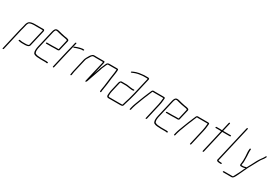

<svg xmlns="http://www.w3.org/2000/svg" viewBox="60 -1760 4350 3024"><g transform="rotate(30 2235.0 -248.0)"><path d="M33 166 123 -226C126 -239 136 -273 139 -286L151 -337C152 -342 154 -347 156 -351C164 -362 166 -379 181 -382C196 -388 212 -394 232 -394C240 -395 246 -395 251 -395H416C415 -391 417 -385 416 -382L349 -93C346 -80 322 -75 308 -75C299 -74 292 -74 285 -74H232C222 -74 215 -76 204 -77C191 -78 174 -88 168 -73C165 -66 166 -62 173 -61C188 -57 209 -53 227 -53H280C316 -53 362 -58 370 -93L437 -382C441 -398 436 -416 421 -416H256C251 -416 245 -416 237 -415C228 -415 219 -414 212 -412C184 -406 156 -397 144 -370C139 -360 133 -350 130 -337L118 -285C115 -272 105 -239 102 -226L12 166C11 172 13 176 19 176C25 176 32 172 33 166Z M590 -3C565 -3 538 -6 521 -14C513 -17 504 -19 501 -27C486 -52 492 -96 503 -142L574 -449C575 -454 577 -460 580 -468C587 -485 590 -496 609 -496C615 -496 619 -496 623 -495C634 -492 652 -488 665 -484C699 -476 731 -467 767 -463L783 -460C797 -458 828 -455 824 -439L783 -261H730C717 -261 682 -259 668 -259H573C567 -259 561 -254 560 -248C559 -242 562 -238 568 -238H663C677 -238 712 -240 725 -240H779C789 -240 801 -247 803 -257L846 -440C853 -472 818 -475 792 -481L775 -483C770 -484 764 -485 758 -486C738 -489 718 -495 698 -499C670 -504 645 -517 613 -517C577 -517 562 -486 553 -449L482 -142C470 -90 466 -43 481 -14C495 11 542 18 585 18C595 18 604 20 614 20H706C719 20 734 31 742 16C750 1 726 -1 711 -1H619C608 -1 601 -3 590 -3Z M1138 -446C1139 -452 1136 -456 1130 -456H1102C1088 -454 1073 -450 1060 -448C1032 -441 1001 -430 976 -419C961 -412 966 -393 980 -400C1003 -410 1034 -422 1061 -427C1073 -430 1086 -435 1098 -435H1125C1131 -435 1137 -440 1138 -446ZM958 -476 934 -374C928 -350 920 -320 914 -294L841 21C840 26 845 31 850 31C855 31 861 26 862 21L935 -294C941 -319 950 -351 955 -374L979 -476C980 -482 977 -487 971 -487C965 -487 959 -482 958 -476Z M1163 -11 1164 -18C1168 -36 1168 -52 1172 -71L1229 -317C1234 -339 1246 -358 1258 -375C1272 -397 1279 -415 1297 -430C1304 -436 1314 -436 1328 -436C1336 -435 1342 -435 1348 -435H1488C1487 -428 1486 -419 1484 -410L1397 -36C1396 -30 1398 -28 1406 -31C1415 -35 1420 -39 1422 -43C1428 -64 1436 -80 1442 -100C1455 -144 1474 -185 1487 -230C1493 -252 1503 -271 1509 -292C1517 -326 1529 -355 1543 -382C1549 -398 1558 -422 1568 -434C1572 -439 1581 -439 1588 -439H1734C1733 -420 1732 -404 1729 -383C1723 -338 1715 -289 1709 -244C1706 -227 1706 -202 1702 -184L1698 -154C1695 -131 1693 -108 1688 -85C1686 -74 1686 -65 1683 -54C1683 -49 1682 -45 1681 -41C1680 -36 1680 -30 1679 -22L1680 -12C1680 1 1701 -3 1701 -16V-27C1701 -33 1701 -38 1702 -41C1703 -46 1705 -50 1705 -55C1708 -66 1707 -75 1709 -86C1717 -119 1718 -151 1724 -185C1726 -195 1727 -206 1728 -218C1729 -254 1738 -292 1743 -331C1748 -370 1756 -409 1755 -443C1756 -459 1742 -460 1724 -460H1593C1566 -460 1550 -449 1541 -426C1532 -408 1525 -388 1516 -368C1505 -346 1495 -320 1489 -293C1486 -284 1482 -274 1478 -265C1470 -245 1465 -223 1457 -202L1505 -410C1510 -433 1516 -456 1496 -456H1353C1348 -456 1342 -456 1333 -457C1324 -457 1316 -457 1309 -456C1294 -454 1280 -441 1270 -430C1253 -412 1243 -388 1229 -366L1222 -352C1217 -343 1211 -329 1208 -317L1152 -72C1147 -52 1147 -36 1143 -18L1142 -11C1141 -6 1145 0 1150 0C1155 0 1162 -6 1163 -11Z M1860 -274 1820 -101C1814 -73 1815 -47 1812 -23C1812 -2 1821 16 1846 16H2056C2070 16 2077 16 2090 13C2108 10 2113 -8 2117 -27C2118 -33 2120 -40 2123 -47C2143 -110 2165 -182 2181 -252L2251 -556C2255 -572 2242 -580 2225 -580H2155C2142 -580 2130 -577 2119 -576C2084 -573 2051 -568 2021 -558C1998 -548 1976 -544 1955 -531C1941 -524 1948 -506 1962 -514C1981 -524 2003 -530 2024 -538C2045 -546 2072 -550 2096 -553C2115 -555 2131 -559 2150 -559H2220C2225 -559 2228 -558 2230 -556L2160 -253C2152 -218 2140 -176 2131 -142C2119 -100 2105 -66 2096 -27C2095 -22 2094 -16 2091 -9V-8C2079 -5 2074 -5 2061 -5H1851C1837 -5 1833 -15 1834 -27C1833 -50 1835 -73 1841 -101L1881 -274C1882 -278 1888 -295 1893 -295H1979C1985 -295 1991 -295 1997 -294L2015 -292C2022 -291 2029 -290 2037 -289C2060 -287 2076 -281 2100 -281C2115 -281 2136 -279 2138 -294C2140 -309 2120 -302 2106 -302C2077 -302 2050 -309 2023 -312L2004 -315C1997 -316 1991 -316 1984 -316H1898C1880 -316 1865 -294 1860 -274Z M2245 -7 2251 -34C2252 -39 2254 -48 2258 -59C2266 -94 2280 -122 2292 -156C2306 -200 2324 -237 2340 -281C2348 -298 2353 -308 2359 -325C2362 -336 2369 -350 2373 -361C2378 -376 2390 -393 2393 -408C2395 -412 2397 -420 2403 -420C2410 -419 2418 -419 2425 -419H2582C2587 -419 2591 -419 2595 -418H2596C2596 -414 2595 -409 2594 -404C2591 -368 2587 -332 2578 -292L2513 -8C2512 -3 2515 3 2520 3C2525 3 2533 -3 2534 -8L2599 -292C2606 -322 2611 -353 2613 -381C2614 -395 2617 -413 2617 -425C2615 -439 2604 -440 2587 -440H2430C2423 -440 2416 -440 2409 -441C2389 -442 2379 -427 2373 -410C2371 -401 2363 -387 2360 -380C2354 -364 2344 -344 2338 -327C2332 -310 2327 -302 2320 -284C2308 -253 2296 -224 2285 -194C2266 -142 2243 -91 2230 -34L2224 -7C2223 -1 2225 4 2231 4C2237 4 2244 -1 2245 -7Z M2772 -3C2747 -3 2720 -6 2703 -14C2695 -17 2686 -19 2683 -27C2668 -52 2674 -96 2685 -142L2756 -449C2757 -454 2759 -460 2762 -468C2769 -485 2772 -496 2791 -496C2797 -496 2801 -496 2805 -495C2816 -492 2834 -488 2847 -484C2881 -476 2913 -467 2949 -463L2965 -460C2979 -458 3010 -455 3006 -439L2965 -261H2912C2899 -261 2864 -259 2850 -259H2755C2749 -259 2743 -254 2742 -248C2741 -242 2744 -238 2750 -238H2845C2859 -238 2894 -240 2907 -240H2961C2971 -240 2983 -247 2985 -257L3028 -440C3035 -472 3000 -475 2974 -481L2957 -483C2952 -484 2946 -485 2940 -486C2920 -489 2900 -495 2880 -499C2852 -504 2827 -517 2795 -517C2759 -517 2744 -486 2735 -449L2664 -142C2652 -90 2648 -43 2663 -14C2677 11 2724 18 2767 18C2777 18 2786 20 2796 20H2888C2901 20 2916 31 2924 16C2932 1 2908 -1 2893 -1H2801C2790 -1 2783 -3 2772 -3Z M3051 -7 3057 -34C3058 -39 3060 -48 3064 -59C3072 -94 3086 -122 3098 -156C3112 -200 3130 -237 3146 -281C3154 -298 3159 -308 3165 -325C3168 -336 3175 -350 3179 -361C3184 -376 3196 -393 3199 -408C3201 -412 3203 -420 3209 -420C3216 -419 3224 -419 3231 -419H3388C3393 -419 3397 -419 3401 -418H3402C3402 -414 3401 -409 3400 -404C3397 -368 3393 -332 3384 -292L3319 -8C3318 -3 3321 3 3326 3C3331 3 3339 -3 3340 -8L3405 -292C3412 -322 3417 -353 3419 -381C3420 -395 3423 -413 3423 -425C3421 -439 3410 -440 3393 -440H3236C3229 -440 3222 -440 3215 -441C3195 -442 3185 -427 3179 -410C3177 -401 3169 -387 3166 -380C3160 -364 3150 -344 3144 -327C3138 -310 3133 -302 3126 -284C3114 -253 3102 -224 3091 -194C3072 -142 3049 -91 3036 -34L3030 -7C3029 -1 3031 4 3037 4C3043 4 3050 -1 3051 -7Z M3684 -594 3649 -442H3646C3637 -443 3630 -444 3622 -444H3550C3544 -444 3538 -440 3537 -434C3536 -428 3539 -423 3545 -423H3617C3626 -423 3636 -421 3644 -421L3549 -8C3548 -2 3551 2 3557 2C3563 2 3569 -2 3570 -8L3665 -421H3803C3809 -421 3816 -426 3817 -432C3818 -438 3814 -442 3808 -442H3670L3705 -594C3706 -600 3703 -605 3697 -605C3691 -605 3685 -600 3684 -594Z M3970 -661 3823 -24C3819 -7 3813 0 3822 11C3830 21 3843 24 3862 26C3869 26 3877 26 3884 27L3895 28C3908 29 3914 8 3901 7L3890 6C3883 5 3875 5 3868 5C3858 4 3837 2 3839 -8C3841 -13 3843 -19 3844 -24L3991 -661C3992 -667 3989 -672 3983 -672C3977 -672 3971 -667 3970 -661Z M4189 -98H4222C4239 -98 4254 -104 4268 -109C4263 -97 4257 -87 4251 -75L4239 -49C4235 -40 4231 -31 4226 -21L4212 7C4197 39 4181 67 4166 95C4161 102 4158 102 4149 102H3998C3993 102 3987 108 3986 113C3985 118 3989 123 3994 123H4145C4181 123 4189 92 4205 67C4213 51 4223 30 4231 13L4245 -16C4250 -26 4254 -35 4258 -44L4270 -70C4280 -91 4287 -102 4297 -127C4307 -149 4312 -154 4321 -171C4339 -204 4354 -235 4373 -267C4386 -294 4400 -315 4414 -340C4431 -364 4452 -386 4464 -413C4469 -422 4475 -432 4465 -435C4451 -440 4445 -415 4438 -406C4430 -395 4424 -382 4414 -371C4395 -347 4379 -319 4363 -292C4347 -260 4329 -230 4314 -198C4301 -171 4291 -161 4278 -131C4277 -130 4276 -128 4276 -127C4273 -129 4271 -130 4268 -129C4253 -126 4241 -119 4226 -119H4193C4186 -119 4191 -140 4192 -147C4197 -167 4198 -185 4197 -201C4198 -231 4196 -259 4196 -288L4194 -314C4194 -323 4194 -330 4193 -337C4191 -354 4192 -377 4193 -397L4194 -407C4194 -420 4174 -417 4172 -404V-393C4171 -386 4170 -379 4170 -372C4170 -358 4169 -343 4171 -331C4174 -309 4174 -281 4176 -259C4177 -239 4175 -216 4176 -196C4176 -180 4174 -163 4172 -146C4166 -122 4166 -98 4189 -98Z"/></g></svg>

Font: Electronic
Style: ThnIt
Weight: 100
Version: Version 1.011